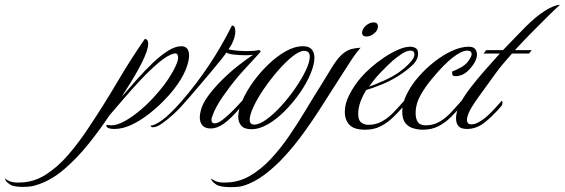

<svg xmlns="http://www.w3.org/2000/svg" viewBox="-370 -526 2321 789"><path d="M-277 242Q-304 242 -322 236Q-330 232 -338.5 225Q-347 218 -350 207Q-339 216 -325 220.5Q-311 225 -291 224Q-233 224 -182.5 192Q-132 160 -88 108.5Q-44 57 -6 -1Q55 -92 110 -185.5Q165 -279 225 -366Q239 -365 239 -346Q239 -321 214 -270.5Q189 -220 145 -152Q141 -147 138 -141Q135 -135 131 -129Q161 -164 193.5 -200.5Q226 -237 258 -267.5Q290 -298 320 -317Q350 -336 375 -336Q407 -336 407 -297Q407 -273 392 -237Q377 -201 346 -161Q327 -136 298.5 -107.5Q270 -79 236.5 -53.5Q203 -28 168 -12Q133 4 100 4Q73 4 68 -6Q66 -9 67.5 -11Q69 -13 70 -13Q70 -13 75 -12Q80 -11 87 -11Q111 -11 142 -28Q173 -45 207.5 -74Q242 -103 273 -139Q307 -177 330 -214.5Q353 -252 360 -276Q362 -284 362 -289Q362 -297 358.5 -302.5Q355 -308 345 -306Q320 -300 285 -271Q250 -242 212 -202Q174 -162 139.5 -121.5Q105 -81 79 -51Q42 5 -5.5 64.5Q-53 124 -107.5 170.5Q-162 217 -222 235Q-241 242 -277 242Z M497 2Q472 2 461.5 -11Q451 -24 451 -43Q451 -55 454 -67Q460 -97 484 -130Q508 -163 541 -196Q574 -229 608.5 -256Q643 -283 670 -301Q658 -299 639 -299Q617 -299 593 -301.5Q569 -304 560 -310Q556 -303 540.5 -283.5Q525 -264 502.5 -237Q480 -210 456 -182Q432 -154 411 -129.5Q390 -105 377 -91Q364 -76 341.5 -55.5Q319 -35 296.5 -19Q274 -3 259 -3Q252 -3 250.5 -6Q249 -9 249 -10Q265 -10 296.5 -32.5Q328 -55 377 -111Q436 -179 488.5 -257.5Q541 -336 583 -421H584Q597 -421 597 -396Q597 -373 581 -342Q577 -335 569 -323Q589 -319 609 -317.5Q629 -316 646 -316Q660 -316 672 -317Q684 -318 691 -320Q700 -320 700.5 -316.5Q701 -313 699 -311Q695 -307 682.5 -293Q670 -279 654.5 -262.5Q639 -246 626 -231.5Q613 -217 607 -210Q576 -173 545.5 -129Q515 -85 503 -50Q499 -41 499 -33Q499 -19 512 -19Q526 -19 547 -35.5Q568 -52 589.5 -74Q611 -96 624 -111Q628 -111 628 -105Q628 -96 624 -91Q578 -37 549.5 -17.5Q521 2 497 2Z M663 5Q634 5 621.5 -9.5Q609 -24 609 -46Q609 -74 625.5 -112Q642 -150 670 -189Q698 -228 733 -261.5Q768 -295 804.5 -315.5Q841 -336 875 -336Q900 -336 911 -323Q922 -310 922 -289Q922 -261 906 -222.5Q890 -184 862.5 -144.5Q835 -105 801.5 -71Q768 -37 732 -16Q696 5 663 5ZM675 -14Q696 -14 725.5 -35.5Q755 -57 786 -91Q817 -125 843.5 -163.5Q870 -202 886.5 -236.5Q903 -271 903 -293Q903 -317 880 -317Q861 -317 832.5 -294.5Q804 -272 773.5 -237Q743 -202 716 -163Q689 -124 672.5 -89Q656 -54 656 -34Q656 -14 675 -14Z M1138 -376H1136Q1118 -376 1118 -392Q1118 -407 1133.5 -420.5Q1149 -434 1165 -434Q1183 -434 1183 -417Q1183 -402 1168.5 -389.5Q1154 -377 1138 -376ZM579 243Q565 243 550.5 241.5Q536 240 525 236Q517 232 508.5 225Q500 218 497 207Q508 216 522 220.5Q536 225 556 224Q609 224 655.5 197.5Q702 171 743 127Q784 83 820 30Q856 -23 888 -76.5Q920 -130 948 -174L997 -254Q1020 -290 1038.5 -305Q1057 -320 1074.5 -324.5Q1092 -329 1112 -330Q1091 -307 1059 -256.5Q1027 -206 992 -152Q971 -119 942.5 -74.5Q914 -30 879 18.5Q844 67 804 111.5Q764 156 719.5 190Q675 224 628 238Q611 243 579 243Z M1131 7Q1085 7 1066 -13Q1047 -33 1047 -67Q1047 -100 1065.5 -136.5Q1084 -173 1112 -206Q1129 -226 1154 -248Q1179 -270 1208 -289.5Q1237 -309 1265.5 -321.5Q1294 -334 1316 -334Q1328 -334 1338 -328.5Q1348 -323 1348 -305Q1348 -280 1324 -257.5Q1300 -235 1270 -216Q1236 -194 1199 -179Q1162 -164 1135 -156Q1120 -132 1111 -107Q1102 -82 1102 -58Q1102 -32 1114.5 -22.5Q1127 -13 1144 -13Q1175 -13 1200.5 -27.5Q1226 -42 1248 -65Q1270 -88 1290 -111Q1294 -111 1294 -105Q1294 -96 1290 -91Q1270 -68 1246.5 -45Q1223 -22 1195 -7.5Q1167 7 1131 7ZM1147 -170Q1173 -179 1208.5 -195Q1244 -211 1271 -230Q1277 -234 1292 -246.5Q1307 -259 1320 -274.5Q1333 -290 1333 -302Q1333 -318 1317 -318Q1300 -318 1278.5 -303Q1257 -288 1244 -277Q1220 -255 1194 -228Q1168 -201 1147 -170Z M1368 7Q1349 7 1329 1.5Q1309 -4 1296 -20Q1283 -36 1283 -67Q1283 -101 1301 -138Q1319 -175 1349.5 -210Q1380 -245 1416 -273Q1452 -301 1488.5 -317.5Q1525 -334 1556 -334Q1575 -334 1582.5 -324.5Q1590 -315 1590 -302Q1590 -289 1584 -277Q1575 -256 1552.5 -234.5Q1530 -213 1501 -213Q1490 -213 1488.5 -221Q1487 -229 1489 -233Q1503 -237 1527 -250.5Q1551 -264 1565 -292Q1568 -298 1568 -303Q1568 -318 1550 -318Q1527 -318 1490.5 -289.5Q1454 -261 1410 -208Q1379 -172 1358.5 -135.5Q1338 -99 1338 -61Q1338 -38 1347 -24.5Q1356 -11 1380 -11Q1411 -11 1436.5 -26Q1462 -41 1484 -64.5Q1506 -88 1526 -111Q1530 -111 1530 -105Q1530 -96 1526 -91Q1506 -68 1483 -45Q1460 -22 1432 -7.5Q1404 7 1368 7Z M1549 4Q1524 4 1514 -8Q1504 -20 1504 -39Q1504 -72 1528 -114Q1542 -138 1566.5 -169.5Q1591 -201 1622 -236.5Q1653 -272 1684 -306H1617L1628 -320H1697Q1725 -349 1749.5 -374.5Q1774 -400 1790 -416Q1834 -460 1871.5 -483Q1909 -506 1931 -506Q1915 -492 1884.5 -462Q1854 -432 1817.5 -395Q1781 -358 1746 -320H1815L1804 -306H1734Q1715 -284 1698.5 -265Q1682 -246 1670 -229Q1623 -165 1594 -124Q1565 -83 1556 -62Q1549 -45 1549 -34Q1549 -15 1567 -15Q1582 -15 1599 -25Q1624 -39 1649.5 -65.5Q1675 -92 1691 -111Q1695 -111 1695 -105Q1695 -96 1691 -91Q1653 -47 1620 -21.5Q1587 4 1549 4Z"/></svg>

Font: Luxurious Script
Style: Regular
Weight: 400
Designer: Robert E. Leuschke
Foundry: Robert E. Leuschke
Version: Version 1.010; ttfautohint (v1.8.3)